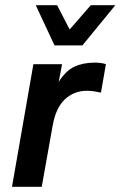

<svg xmlns="http://www.w3.org/2000/svg" viewBox="-20 -716 462 736"><path d="M26 0 108 -470H218L205 -402Q232 -445 265.5 -460.5Q299 -476 344 -476Q355 -476 366.5 -474.5Q378 -473 386 -470L367 -361Q354 -364 340.5 -366Q327 -368 313 -368Q264 -368 229 -335.5Q194 -303 182 -235L140 0ZM189 -542 117 -696H199L247 -603L328 -696H422L296 -542Z"/></svg>

Font: Gantari SemiBold
Style: Italic
Weight: 600
Italic angle: -10°
Designer: Anugrah Pasau
Foundry: Lafontype
Version: Version 1.000